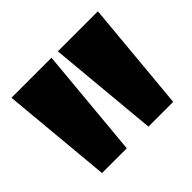

<svg xmlns="http://www.w3.org/2000/svg" viewBox="-105 -936 658 658"><g transform="rotate(-45 224.5 -607.0)"><path d="M52 -406 15 -808H209L172 -406ZM277 -406 240 -808H434L397 -406Z"/></g></svg>

Font: Encode Sans Cnd Black
Style: Regular
Weight: 900
Width: 3
Designer: Multiple Designers
Foundry: Impallari Type
Version: Version 3.002; ttfautohint (v1.8.3) -l 8 -r 50 -G 200 -x 14 